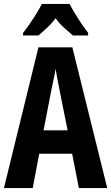

<svg xmlns="http://www.w3.org/2000/svg" viewBox="-20 -954 564 974"><path d="M380 0 346 -174H179L146 0H0L175 -714H347L524 0ZM283 -492Q275 -530 271 -554Q267 -578 262 -605Q259 -583 251.5 -549.5Q244 -516 240 -494L201 -293H323ZM333 -934Q350 -901 374.5 -862.5Q399 -824 427 -787V-774H350Q333 -789 307.5 -811Q282 -833 262 -862Q241 -833 215.5 -810Q190 -787 175 -774H97V-787Q112 -806 131 -833.5Q150 -861 166.5 -888Q183 -915 192 -934Z"/></svg>

Font: Noto Sans Gujarati ExtraCondensed
Style: Bold
Weight: 700
Width: 2
Designer: Jelle Bosma - Monotype Design Team, Universal Thirst
Foundry: Monotype Imaging Inc.
Version: Version 2.106; ttfautohint (v1.8.4.7-5d5b)